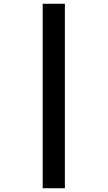

<svg xmlns="http://www.w3.org/2000/svg" viewBox="-20 -778 572 1021"><path d="M207 -758V223H325V-758Z"/></svg>

Font: Noto Sans Arabic ExtBd
Style: Regular
Weight: 800
Designer: Monotype Design Team, Nadine Chahine, Nizar Qandah and Khaled Hosny
Foundry: Monotype Imaging Inc.
Version: Version 2.012